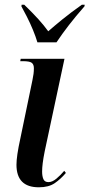

<svg xmlns="http://www.w3.org/2000/svg" viewBox="-20 -786 380 816"><path d="M145 10Q50 10 50 -86Q50 -104 54 -131.5Q58 -159 67 -200L118 -446Q121 -460 122.5 -472Q124 -484 124 -496Q124 -512 115 -519Q106 -526 77 -526H66L68 -536H254L170 -143Q164 -113 161.5 -92.5Q159 -72 159 -57Q159 -37 164.5 -24.5Q170 -12 186 -12Q202 -12 219.5 -26.5Q237 -41 253 -60L260 -51Q238 -25 212.5 -7.5Q187 10 145 10ZM139 -606Q132 -630 120 -659Q108 -688 94.5 -714.5Q81 -741 71 -759L72 -766H83Q120 -730 143.5 -704Q167 -678 185 -653Q210 -675 245 -703.5Q280 -732 328 -766H340L339 -759Q302 -717 273 -679.5Q244 -642 220 -606Z"/></svg>

Font: Noto Serif Display ExtraCondensed SemiBold
Style: Italic
Weight: 600
Width: 2
Italic angle: -12°
Designer: Monotype Design Team
Foundry: Monotype Imaging Inc.
Version: Version 2.009